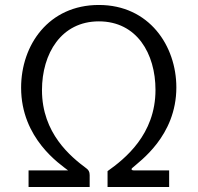

<svg xmlns="http://www.w3.org/2000/svg" viewBox="-20 -753 798 773"><path d="M378 -667C531 -667 606 -537 606 -391C606 -211 482 -113 413 -64V0H661V-67H518C510 -67 506 -72 514 -78C541 -103 690 -205 690 -401C690 -568 581 -733 378 -733C176 -733 65 -572 65 -400C65 -195 222 -92 254 -67H95V0H341V-48C341 -62 336 -69 328 -75C265 -122 149 -216 149 -390C149 -538 227 -667 378 -667Z"/></svg>

Font: United Sans Light
Style: Regular
Weight: 300
Designer: Pablo Impallari, Rodrigo Fuenzalida (Modified by Dan O. Williams)
Version: Version 1.000;PS 001.000;hotconv 1.0.88;makeotf.lib2.5.64775